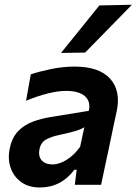

<svg xmlns="http://www.w3.org/2000/svg" viewBox="-20 -798 590 829"><path d="M152 11.5Q103.5 11.5 71 -12.2Q38.5 -36 25.5 -74.8Q12.5 -113.5 22.5 -159Q32.5 -205.5 58.8 -232.2Q85 -259 122 -272.8Q159 -286.5 201 -293L363.5 -319.5Q372.5 -359.5 346.8 -382.5Q321 -405.5 265.5 -405.5Q230 -405.5 186.2 -394.5Q142.5 -383.5 92.5 -363L113 -477Q148.5 -489 200.2 -499.8Q252 -510.5 302 -510.5Q408.5 -510.5 455.8 -457.8Q503 -405 483.5 -315.5Q478 -291.5 472.5 -265.5Q467 -239.5 461 -210L451 -162.5Q443.5 -126.5 434.8 -86.5Q426 -46.5 416.5 0H303L311 -65H301Q243.5 11.5 152 11.5ZM206 -88Q236.5 -88 269 -108.8Q301.5 -129.5 326 -164.5L344 -248.5Q332.5 -241 311.5 -234Q290.5 -227 237 -215.5Q202.5 -208.5 179.2 -195.8Q156 -183 150.5 -153.5Q144.5 -122.5 160.5 -105.2Q176.5 -88 206 -88ZM243.5 -569.5Q285.5 -621.5 326.5 -672.2Q367.5 -723 409 -774.5L549.5 -777.5Q497.5 -724 447 -672.5Q396.5 -621 347.5 -571Z"/></svg>

Font: Commissioner SemiBold
Style: Italic
Weight: 600
Italic angle: -12°
Designer: Kostas Bartsokas
Foundry: Kostas Bartsokas
Version: Version 1.000; ttfautohint (v1.8.3)